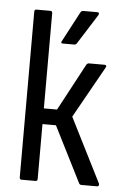

<svg xmlns="http://www.w3.org/2000/svg" viewBox="-51 -731 480 768"><g transform="rotate(5 189.0 -347.0)"><path d="M375 -11Q376 -7 374.5 -3.5Q373 0 368 0H305Q298 0 295 -7L183 -229H129V-9Q129 0 121 0H65Q57 0 57 -9V-674Q57 -683 65 -683H121Q129 -683 129 -674V-292H182L283 -481Q287 -487 293 -487H356Q361 -487 362.5 -483.5Q364 -480 361 -476L245 -269ZM182 -557Q172 -557 177 -566L241 -687Q245 -694 252 -694H309Q314 -694 315 -690.5Q316 -687 314 -683L238 -563Q235 -557 226 -557Z"/></g></svg>

Font: Sofia Sans Cond
Style: Regular
Weight: 400
Width: 3
Designer: Botio Nikoltchev, Ani Petrova
Foundry: lettersoup
Version: Version 4.100; ttfautohint (v1.8.3)